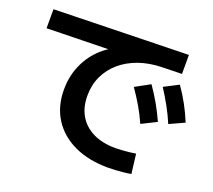

<svg xmlns="http://www.w3.org/2000/svg" viewBox="-131 -915 1262 1138"><g transform="rotate(20 500.0 -346.0)"><path d="M653 50Q531 50 440 7.5Q349 -35 299.5 -113Q250 -191 250 -297Q250 -375 278 -443.5Q306 -512 357.5 -563.5Q409 -615 479 -643L491 -612L29 -602V-722L876 -742V-622L749 -619Q671 -617 606 -594Q541 -571 493.5 -530.5Q446 -490 419.5 -434Q393 -378 393 -310Q393 -236 424.5 -183.5Q456 -131 514.5 -102.5Q573 -74 655 -74Q673 -74 695.5 -75.5Q718 -77 741 -79.5Q764 -82 782 -85L797 38Q775 42 749.5 44.5Q724 47 699.5 48.5Q675 50 653 50ZM745 -259Q722 -311 695 -357Q668 -403 634 -452L727 -503Q761 -454 788 -406.5Q815 -359 839 -306ZM901 -315Q879 -367 853 -414Q827 -461 795 -511L886 -558Q920 -509 946.5 -460.5Q973 -412 995 -358Z"/></g></svg>

Font: M PLUS 1 Thin
Style: Bold
Weight: 700
Version: Version 1.001